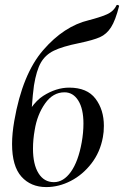

<svg xmlns="http://www.w3.org/2000/svg" viewBox="-20 -747 504 780"><path d="M29 -162Q29 -204 38 -256Q71 -446 155.5 -543.5Q240 -641 341 -665Q384 -676 412.5 -688Q441 -700 453 -725Q454 -727 456 -727Q459 -727 461.5 -725.5Q464 -724 464 -723Q449 -664 431 -636Q413 -608 386 -596Q359 -584 302 -572Q233 -558 198.5 -541Q164 -524 146 -492.5Q128 -461 118 -400Q108 -327 104 -203L61 -224Q103 -324 155.5 -357.5Q208 -391 261 -391Q334 -391 368 -346Q402 -301 402 -236Q402 -210 398 -190Q387 -129 351.5 -83Q316 -37 267.5 -12Q219 13 168 13Q105 13 67 -29.5Q29 -72 29 -162ZM312 -169Q319 -208 319 -245Q319 -305 298 -338.5Q277 -372 242 -372Q195 -372 163 -326.5Q131 -281 121 -219Q114 -180 114 -143Q114 -79 136.5 -43Q159 -7 199 -7Q238 -7 268 -49Q298 -91 312 -169Z"/></svg>

Font: Cormorant Infant SemiBold
Style: Italic
Weight: 600
Italic angle: -10°
Designer: Christian Thalmann (Catharsis Fonts)
Foundry: Catharsis Fonts
Version: Version 4.000